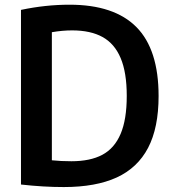

<svg xmlns="http://www.w3.org/2000/svg" viewBox="-20 -768 719 796"><path d="M67 -3V-727Q168.5 -748.5 268.5 -748.5Q453.5 -748.5 545.5 -655.8Q637.5 -563 637.5 -370Q637.5 -238.5 594 -155.2Q550.5 -72 463.8 -32.2Q377 7.5 244.5 7.5Q160 7.5 67 -3ZM505.5 -370.5Q505.5 -467.5 480.2 -527.2Q455 -587 405.2 -614.5Q355.5 -642 279 -642Q239 -642 195 -634.5V-103.5Q233 -99.5 276 -99.5Q354 -99.5 404.2 -126.2Q454.5 -153 480 -212.8Q505.5 -272.5 505.5 -370.5Z"/></svg>

Font: Encode Sans Semi Condensed SmBd
Style: Regular
Weight: 600
Width: 4
Designer: Multiple Designers
Foundry: Impallari Type
Version: Version 2.000